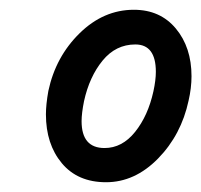

<svg xmlns="http://www.w3.org/2000/svg" viewBox="-20 -722 412 393"><path d="M74 -488Q74 -508 79 -536Q94 -606 143 -654Q192 -702 254 -702Q308 -702 340 -663.5Q372 -625 372 -566Q372 -542 366 -516Q351 -446 303.5 -397.5Q256 -349 197 -349Q139 -349 106.5 -388Q74 -427 74 -488ZM294 -535Q299 -558 299 -575Q299 -631 257 -631Q217 -631 190 -598Q163 -565 152 -515Q147 -490 147 -474Q147 -419 194 -419Q230 -419 256.5 -452Q283 -485 294 -535Z"/></svg>

Font: Decalotype SemiBold Italic
Style: Regular
Weight: 600
Italic angle: -12°
Designer: Alfredo Marco Pradil
Foundry: Alfredo Marco Pradil
Version: Version 1.0